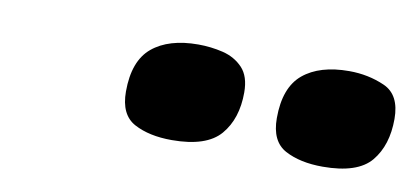

<svg xmlns="http://www.w3.org/2000/svg" viewBox="-32 -840 646 298"><g transform="rotate(10 291.0 -690.5)"><path d="M484.9 -613.8Q449.2 -613.8 425.5 -626.5Q401.9 -639.2 401.9 -675.8Q401.9 -724.1 427.7 -745.6Q453.6 -767.1 500 -767.1Q530.3 -767.1 556.2 -755.6Q582 -744.1 582 -706.1Q582 -664.6 561 -639.2Q540 -613.8 484.9 -613.8ZM247.1 -613.8Q211.4 -613.8 187.7 -626.5Q164.1 -639.2 164.1 -675.8Q164.1 -724.1 189.9 -745.6Q215.8 -767.1 262.2 -767.1Q282.2 -767.1 301.3 -762.5Q320.3 -757.8 332.8 -744.6Q345.2 -731.4 345.2 -706.1Q345.2 -664.6 323.5 -639.2Q301.8 -613.8 247.1 -613.8Z"/></g></svg>

Font: Open Sans ExtraBold
Style: Italic
Weight: 800
Italic angle: -12°
Designer: Monotype Design Team
Foundry: Monotype Imaging Inc.
Version: Version 3.000; ttfautohint (v1.8.4)